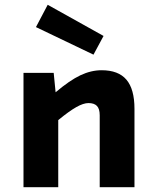

<svg xmlns="http://www.w3.org/2000/svg" viewBox="-20 -781 654 801"><path d="M78 -477H204L212 -396Q271 -446 315.5 -467Q360 -488 404 -488Q474 -488 507.5 -448.5Q541 -409 541 -327V0H396V-300Q396 -327 384.5 -339Q373 -351 349 -351Q328 -351 298 -334Q268 -317 223 -280V0H78ZM179 -761 412 -631 370 -553 130 -668Z"/></svg>

Font: Intel One Mono
Style: Bold
Weight: 700
Monospace: yes
Designer: Fred Shallcrass
Foundry: Frere-Jones Type LLC
Version: Version 1.400;hotconv 1.1.0;makeotfexe 2.6.0;FJTRelease1.4